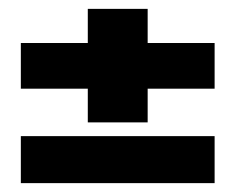

<svg xmlns="http://www.w3.org/2000/svg" viewBox="-20 -564 530 433"><path d="M313 -467H464V-364H313V-288H178V-364H27V-467H178V-544H313ZM27 -151V-257H464V-151Z"/></svg>

Font: Teko SemiBold
Style: Regular
Weight: 600
Designer: Manushi Parikh, Jonny Pinhorn
Foundry: Indian Type Foundry
Version: Version 1.106;PS 1.0;hotconv 1.0.78;makeotf.lib2.5.61930; tt